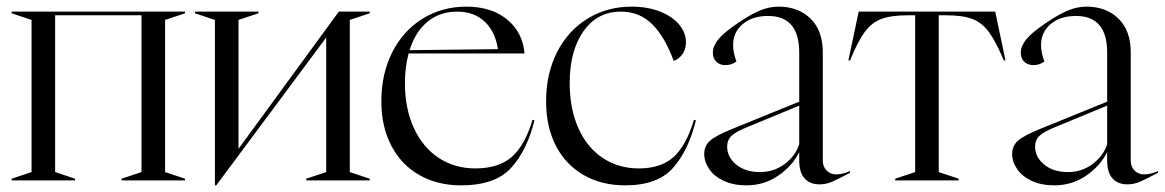

<svg xmlns="http://www.w3.org/2000/svg" viewBox="-20 -543 3506 578"><path d="M15 -5 75 -25V-483L15 -503V-508H537V-503L477 -483V-25L537 -5V0H346V-5L406 -25V-497H146V-25L206 -5V0H15Z M627 -483 567 -503V-508H758V-503L698 -483V-95L1000 -508H1093V-503L1033 -483V-25L1093 -5V0H902V-5L962 -25V-430L631 15H627Z M1128 -238Q1128 -321 1161 -386Q1194 -451 1252.5 -487Q1311 -523 1384 -523Q1460 -523 1507 -484Q1554 -445 1559 -382H1210Q1199 -340 1199 -293Q1199 -216 1226 -157.5Q1253 -99 1301 -67.5Q1349 -36 1411 -36Q1481 -36 1520.5 -70.5Q1560 -105 1583 -182L1589 -181Q1567 -91 1519 -38Q1471 15 1368 15Q1297 15 1242.5 -16Q1188 -47 1158 -104.5Q1128 -162 1128 -238ZM1479 -395Q1471 -448 1439 -478Q1407 -508 1356 -508Q1304 -508 1267 -477.5Q1230 -447 1213 -392Z M1624 -238Q1624 -321 1657 -386Q1690 -451 1749 -487Q1808 -523 1881 -523Q1930 -523 1967.5 -508Q2005 -493 2025 -468.5Q2045 -444 2045 -416Q2045 -393 2033 -378Q2021 -363 2008 -360Q1982 -431 1944 -469.5Q1906 -508 1849 -508Q1778 -508 1736.5 -449Q1695 -390 1695 -293Q1695 -216 1721 -157.5Q1747 -99 1794.5 -67.5Q1842 -36 1903 -36Q1970 -36 2008 -70.5Q2046 -105 2069 -182L2075 -181Q2053 -91 2006.5 -38Q1960 15 1862 15Q1791 15 1737 -16Q1683 -47 1653.5 -104Q1624 -161 1624 -238Z M2100 -80Q2100 -103 2116.5 -118.5Q2133 -134 2182 -154L2386 -237V-385Q2386 -495 2292 -495Q2245 -495 2216 -470.5Q2187 -446 2187 -408Q2187 -384 2197 -358Q2183 -347 2164 -347Q2147 -347 2136.5 -357Q2126 -367 2126 -385Q2126 -404 2142 -424Q2158 -444 2199 -472Q2240 -500 2268 -511.5Q2296 -523 2324 -523Q2383 -523 2420 -487Q2457 -451 2457 -385V-60Q2457 -41 2468.5 -29.5Q2480 -18 2497 -18Q2516 -18 2539 -28V-23Q2502 -3 2484 4.5Q2466 12 2447 12Q2418 12 2402 -6Q2386 -24 2386 -60V-85Q2365 -43 2322.5 -14Q2280 15 2227 15Q2188 15 2159 1.5Q2130 -12 2115 -34Q2100 -56 2100 -80ZM2268 -25Q2310 -25 2342.5 -49.5Q2375 -74 2386 -109V-225L2231 -161Q2194 -146 2181.5 -133.5Q2169 -121 2169 -102Q2169 -70 2196.5 -47.5Q2224 -25 2268 -25Z M2675 -5 2735 -25V-497H2713Q2663 -497 2633.5 -486Q2604 -475 2583 -446.5Q2562 -418 2539 -361H2534L2565 -508H2976L3007 -361H3002Q2978 -418 2957 -446.5Q2936 -475 2907 -486Q2878 -497 2828 -497H2806V-25L2866 -5V0H2675Z M3027 -80Q3027 -103 3043.5 -118.5Q3060 -134 3109 -154L3313 -237V-385Q3313 -495 3219 -495Q3172 -495 3143 -470.5Q3114 -446 3114 -408Q3114 -384 3124 -358Q3110 -347 3091 -347Q3074 -347 3063.5 -357Q3053 -367 3053 -385Q3053 -404 3069 -424Q3085 -444 3126 -472Q3167 -500 3195 -511.5Q3223 -523 3251 -523Q3310 -523 3347 -487Q3384 -451 3384 -385V-60Q3384 -41 3395.5 -29.5Q3407 -18 3424 -18Q3443 -18 3466 -28V-23Q3429 -3 3411 4.5Q3393 12 3374 12Q3345 12 3329 -6Q3313 -24 3313 -60V-85Q3292 -43 3249.5 -14Q3207 15 3154 15Q3115 15 3086 1.5Q3057 -12 3042 -34Q3027 -56 3027 -80ZM3195 -25Q3237 -25 3269.5 -49.5Q3302 -74 3313 -109V-225L3158 -161Q3121 -146 3108.5 -133.5Q3096 -121 3096 -102Q3096 -70 3123.5 -47.5Q3151 -25 3195 -25Z"/></svg>

Font: Nyght Serif Light
Style: Regular
Weight: 300
Designer: Maksym Kobuzan
Version: Version 0.410